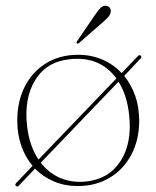

<svg xmlns="http://www.w3.org/2000/svg" viewBox="-20 -647 552 678"><path d="M36.5 9.5Q31.5 5 37 -0.5L95 -61.5Q69.5 -91.5 55.2 -132.2Q41 -173 41 -221Q41 -289.5 67.8 -341.8Q94.5 -394 143 -423.8Q191.5 -453.5 256 -453.5Q302.5 -453.5 341.8 -436.5Q381 -419.5 409.5 -389L467 -449Q472 -454.5 477 -450.5Q481.5 -445.5 476.5 -440.5L418.5 -379Q443.5 -348.5 457.5 -308.5Q471.5 -268.5 471.5 -221Q471.5 -153 443.8 -100.8Q416 -48.5 367 -19.2Q318 10 254.5 10Q209 10 170.5 -6.2Q132 -22.5 103.5 -51.5L46.5 8.5Q41 14 36.5 9.5ZM75.5 -202.5Q83.5 -132 116 -83.5L391 -370Q333 -449 228 -438Q145 -430 104.8 -365Q64.5 -300 75.5 -202.5ZM283.5 -6Q364 -14 405.5 -78Q447 -142 436 -241.5Q428.5 -311 398.5 -358.5L124 -72.5Q152.5 -35.5 193.5 -18.2Q234.5 -1 283.5 -6ZM313.5 -591.5Q325 -608 333.8 -617.8Q342.5 -627.5 353.5 -626.5Q362.5 -626 367.2 -620Q372 -614 371 -606Q370.5 -596.5 362.8 -587.8Q355 -579 343.5 -569L259 -495Q255 -491.5 251.5 -494Q248.5 -496 252.5 -502Z"/></svg>

Font: Fraunces 72pt S000 Thin
Style: Regular
Weight: 100
Version: Version 1.000; ttfautohint (v1.8.3)